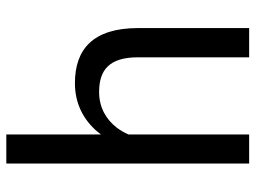

<svg xmlns="http://www.w3.org/2000/svg" viewBox="-118 -672 790 593"><g transform="rotate(-90 276.5 -375.0)"><path d="M158.2 -750H68.4V0H158.2V-372.6C163.6 -385.3 170.4 -397 178.7 -408.2C204.1 -441.4 241.2 -463.4 289.1 -463.4C356.4 -463.4 396.5 -433.1 396.5 -343.3V0H486.8V-342.8C486.8 -483.4 420.4 -538.1 316.4 -538.1C254.4 -538.1 203.6 -512.2 166.5 -468.3C163.6 -464.8 160.6 -460.9 158.2 -457.5Z"/></g></svg>

Font: Bert Sans
Style: Regular
Weight: 400
Designer: Christian Robertson (Google), Cristiano Sobral
Foundry: Google, Cristiano Sobral
Version: Version 3.101